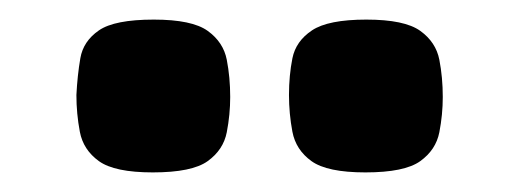

<svg xmlns="http://www.w3.org/2000/svg" viewBox="-20 -726 529 196"><path d="M353 -550Q314 -550 298 -561.5Q282 -573 278.5 -591.5Q275 -610 275 -629Q275 -649 278.5 -666.5Q282 -684 298.5 -695Q315 -706 354 -706Q393 -706 409 -694.5Q425 -683 428.5 -665Q432 -647 432 -627Q432 -609 428.5 -591Q425 -573 409 -561.5Q393 -550 353 -550ZM136 -550Q97 -550 81 -561.5Q65 -573 61.5 -591.5Q58 -610 58 -629Q59 -649 62 -666.5Q65 -684 81 -695Q97 -706 137 -706Q176 -706 192 -694.5Q208 -683 211.5 -665Q215 -647 215 -627Q215 -609 211.5 -591Q208 -573 192 -561.5Q176 -550 136 -550Z"/></svg>

Font: Fredoka SemiExpanded SemiBold
Style: Regular
Weight: 600
Width: 6
Designer: Ben Nathan
Foundry: Milena B. Brandão, Ben Nathan
Version: Version 2.001